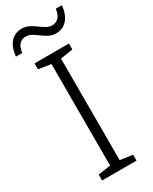

<svg xmlns="http://www.w3.org/2000/svg" viewBox="-247 -961 808 1014"><g transform="rotate(-30 157.0 -454.0)"><path d="M261 0H51V-36L127 -47V-666L51 -678V-714H261V-678L185 -666V-47L261 -36ZM-16 -794Q-11 -848 15 -877.5Q41 -907 84 -907Q107 -907 126.5 -897Q146 -887 163.5 -874Q181 -861 198 -851Q215 -841 233 -841Q255 -841 271 -855.5Q287 -870 293 -908H330Q325 -854 298.5 -824Q272 -794 230 -794Q207 -794 187.5 -804Q168 -814 151 -827Q134 -840 117 -850Q100 -860 81 -860Q58 -860 43 -845.5Q28 -831 22 -794Z"/></g></svg>

Font: Noto Sans Light
Style: Regular
Weight: 300
Designer: Monotype Design Team
Foundry: Monotype Imaging Inc.
Version: Version 2.007